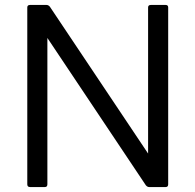

<svg xmlns="http://www.w3.org/2000/svg" viewBox="-20 -754 788 774"><path d="M101 0Q90 0 90 -11V-724Q90 -734 101 -734H168Q175 -734 181 -727L577 -135V-724Q577 -734 588 -734H648Q658 -734 658 -724V-11Q658 0 648 0H581Q574 0 568 -7L171 -601V-11Q171 0 161 0Z"/></svg>

Font: LINE Seed Sans TH
Style: Regular
Weight: 400
Designer: Dalton Maag Ltd | Thai characters by Cadson Demak Co.,Ltd.
Foundry: Dalton Maag Ltd
Version: Version 1.002